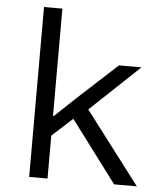

<svg xmlns="http://www.w3.org/2000/svg" viewBox="-53 -786 706 833"><g transform="rotate(5 300.0 -370.0)"><path d="M105 -740H185V-273H189L279 -358L451 -516H549L335 -314L574 0H475L274 -268L185 -187V0H105Z"/></g></svg>

Font: iA Writer Duo V
Style: Regular
Weight: 400
Designer: Mike Abbink, Paul van der Laan, Pieter van Rosmalen, Oliver Reichenstein
Foundry: Information Architects Inc.
Version: Version 2.000